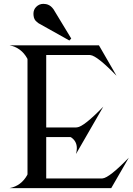

<svg xmlns="http://www.w3.org/2000/svg" viewBox="-20 -972 686 992"><path d="M348.1 -772.9 338.4 -762.7 178.7 -852.1 170.4 -858.9Q155.3 -870.1 153.3 -892.1Q152.8 -897 152.8 -900.9Q152.8 -922.4 167 -936.5Q182.6 -952.1 204.1 -952.1Q210.9 -952.1 218.3 -950.7Q236.8 -946.8 249.5 -932.6Q254.9 -926.8 256.3 -924.3ZM29.3 0Q89.8 -11.7 121.1 -68.4L122.1 -72.3V-665.5L121.1 -669.4Q89.8 -726.1 29.3 -737.8H491.2L582 -580.6Q481.4 -684.1 446.8 -687.5L439.9 -688H218.8V-313.5H371.6L378.4 -314Q413.1 -317.4 513.7 -420.9L372.6 -176.3Q377 -192.4 377 -206.1Q377 -242.2 347.7 -262.2L344.2 -263.7H218.8V-49.8H503.4L510.3 -50.3Q544.9 -53.7 645.5 -157.2L554.7 0Z"/></svg>

Font: Modern Antiqua
Style: Regular
Weight: 500
Version: Version 1.0